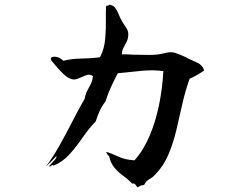

<svg xmlns="http://www.w3.org/2000/svg" viewBox="-20 -768 1040 818"><path d="M850 -468Q836 -458 820.5 -449Q805 -440 788 -433Q769 -380 756.5 -323.5Q744 -267 731 -212.5Q718 -158 697.5 -109.5Q677 -61 641 -24Q630 -12 616 -4.5Q602 3 594 20Q579 21 567 30Q564 29 560 23Q558 19 554.5 16Q551 13 543 14Q525 -5 504.5 -19.5Q484 -34 468 -53Q452 -72 445 -102Q439 -107 435.5 -114Q432 -121 432 -121Q452 -116 482.5 -101.5Q513 -87 553 -85Q592 -129 617.5 -189.5Q643 -250 657.5 -320.5Q672 -391 676 -465Q635 -471 585.5 -466.5Q536 -462 503 -458Q497 -458 491.5 -457Q486 -456 482 -456Q466 -426 452.5 -396.5Q439 -367 429 -335Q414 -316 404.5 -295Q395 -274 388 -251Q358 -220 332 -182Q306 -144 277 -111.5Q248 -79 208 -62Q207 -67 200 -63Q198 -61 194.5 -59.5Q191 -58 188 -59Q190 -62 197 -69Q205 -77 213.5 -87Q222 -97 220 -103Q213 -95 202.5 -84.5Q192 -74 184 -66.5Q176 -59 176 -59Q206 -99 233.5 -148Q261 -197 287.5 -249Q314 -301 341 -348Q344 -367 351.5 -381Q359 -395 366.5 -409.5Q374 -424 376 -444Q364 -452 352.5 -449Q341 -446 329 -440Q318 -435 305.5 -431Q293 -427 279 -433Q266 -438 251 -452Q236 -466 222.5 -482Q209 -498 200 -509Q193 -519 199.5 -523.5Q206 -528 220.5 -525.5Q235 -523 250 -509Q284 -518 326.5 -518.5Q369 -519 406 -524Q425 -560 428.5 -606Q432 -652 431 -694Q431 -707 431 -719Q431 -731 432 -742Q434 -745 438 -744Q443 -743 444 -748Q462 -746 470.5 -735Q479 -724 485 -708.5Q491 -693 500 -677Q502 -673 505 -669Q508 -665 510 -661Q518 -651 523 -640Q528 -629 526 -612Q525 -603 521.5 -594.5Q518 -586 513 -578Q508 -569 503.5 -559Q499 -549 500 -536Q508 -537 520.5 -536.5Q533 -536 548 -535Q579 -534 615.5 -534Q652 -534 679 -541Q707 -549 725.5 -543Q744 -537 770 -525Q776 -522 779 -520Q803 -509 822.5 -500Q842 -491 850 -468Z"/></svg>

Font: Yuji Syuku
Style: Regular
Weight: 400
Designer: Kataoka Yuji
Foundry: Kinuta Font Factory
Version: Version 3.002